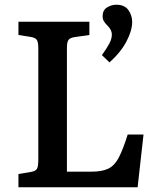

<svg xmlns="http://www.w3.org/2000/svg" viewBox="-20 -792 627 812"><path d="M58 0V-56L111 -65Q130 -68 136 -77.5Q142 -87 142 -116V-589Q142 -614 135.5 -623.5Q129 -633 109 -636L58 -644V-700H358V-644L295 -635Q276 -632 269.5 -623Q263 -614 263 -589V-66H367Q411 -66 437.5 -78.5Q464 -91 482 -125Q500 -159 520 -223H587L562 0ZM443 -528 411 -559Q432 -588 442.5 -608Q453 -628 453 -646Q453 -665 436 -682Q425 -693 419.5 -702Q414 -711 414 -723Q414 -749 432.5 -760.5Q451 -772 472 -772Q507 -772 523 -749.5Q539 -727 539 -699Q539 -663 515 -617Q491 -571 443 -528Z"/></svg>

Font: Literata 12pt Medium
Style: Regular
Weight: 500
Designer: Latin by Veronika Burian and Jose Scaglione. Greek by Irene Vlachou. Cyrillic by Vera Evstafieva.
Foundry: TypeTogether
Version: Version 3.002